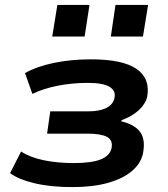

<svg xmlns="http://www.w3.org/2000/svg" viewBox="-20 -753 685 783"><path d="M275 10Q187 10 121.5 -5.5Q56 -21 21 -47L66 -135Q103 -111 158.5 -99.5Q214 -88 280 -88Q354 -88 391 -103Q428 -118 435 -149Q441 -182 416 -195Q391 -208 337 -208H172L185 -299H342Q385 -299 413 -312.5Q441 -326 447 -354Q453 -383 426.5 -399Q400 -415 338 -415Q275 -415 216 -403.5Q157 -392 112 -370L82 -455Q130 -482 199.5 -496.5Q269 -511 351 -511Q481 -511 537.5 -471.5Q594 -432 580 -357Q576 -340 562.5 -322Q549 -304 527.5 -289Q506 -274 476 -263L475 -258Q530 -245 552 -214Q574 -183 563 -127Q555 -87 518 -55.5Q481 -24 419.5 -7Q358 10 275 10ZM432 -604 451 -733H584L563 -604ZM193 -604 214 -733H345L325 -604Z"/></svg>

Font: Nunito Sans 7pt SemiExpanded
Style: Bold Italic
Weight: 700
Width: 6
Italic angle: -9°
Designer: Vernon Adams
Foundry: Vernon Adams
Version: Version 3.101;gftools[0.9.27]